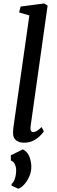

<svg xmlns="http://www.w3.org/2000/svg" viewBox="-20 -838 338 1141"><path d="M162 -89Q157 -53 177 -53Q186 -53 197.5 -59Q209 -65 227.5 -83L240.5 -57Q236 -50 221 -33.8Q206 -17.5 181.2 -3.8Q156.5 10 121.5 10Q94.5 10 75.5 -4.2Q56.5 -18.5 57.5 -52Q57.5 -58.5 58.5 -69.2Q59.5 -80 60.5 -86.5L154.5 -746.5L93.5 -764L102.5 -799L242 -817.5L263 -805ZM49 265.5V255Q62.5 244.5 69.5 220.2Q76.5 196 76 170.5Q75.5 152 67 136Q58.5 120 44.5 116V85L116 49.5Q142 63.5 153.2 90Q164.5 116.5 166 146.5Q167.5 179.5 154.8 209Q142 238.5 123.5 258.8Q105 279 88.5 283.5Z"/></svg>

Font: Merriweather
Style: Italic
Weight: 400
Italic angle: -7.8°
Designer: Eben Sorkin
Foundry: Eben Sorkin
Version: Version 2.100